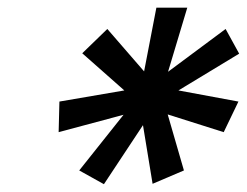

<svg xmlns="http://www.w3.org/2000/svg" viewBox="-20 -865 639 497"><path d="M441.9 -630.9 597.2 -602.1 559.1 -522.9 414.1 -568.8 456.1 -423.8 375 -389.2 350.1 -541 249 -388.2 185.1 -423.8 299.8 -567.9 131.8 -522.9 133.8 -602.1 301.8 -630.9 192.9 -727.1 257.8 -790 353 -680.2 384.8 -845.2H464.8L415 -679.2L564 -790L599.1 -726.1Z"/></svg>

Font: Sinkin Sans 500 Medium Italic
Style: Regular
Weight: 500
Italic angle: -112°
Designer: Keith Bates
Foundry: K-Type
Version: Sinkin Sans (version 1.0)  by Keith Bates   •   © 2014   www